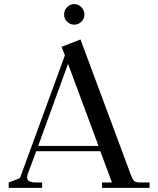

<svg xmlns="http://www.w3.org/2000/svg" viewBox="-20 -906 760 926"><path d="M22 0V-25.9L76.2 -46.9L293 -639.2L276.9 -680.2L368.2 -715.8L609.9 -65.9Q619.1 -40.5 627 -33.2Q634.8 -25.9 658.2 -25.9H701.2V0H472.2V-25.9H520L463.9 -176.8H154.8L113.8 -66.9Q110.8 -58.1 110.8 -49.8Q110.8 -25.9 152.8 -25.9H183.1V0ZM164.1 -202.1H455.1L308.1 -598.1ZM289.1 -835.9Q289.1 -856.4 303.5 -871.3Q317.9 -886.2 337.9 -886.2Q357.9 -886.2 372.6 -871.1Q387.2 -856 387.2 -835.9Q387.2 -815.9 372.6 -801.5Q357.9 -787.1 337.9 -787.1Q317.9 -787.1 303.5 -801.5Q289.1 -815.9 289.1 -835.9Z"/></svg>

Font: Dihjauti S
Style: Bold
Weight: 700
Designer: T. Christopher White
Version: Version 3.0.0